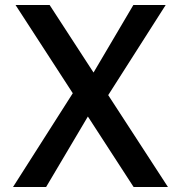

<svg xmlns="http://www.w3.org/2000/svg" viewBox="-20 -746 723 766"><path d="M42 -726H178L650 0H513ZM32 0 285 -397 337 -292 164 0ZM341 -436 512 -726H641L398 -345Z"/></svg>

Font: Josefin Sans Medium
Style: Regular
Weight: 500
Designer: Santiago Orozco
Foundry: Typemade
Version: Version 2.001